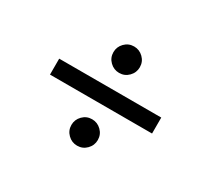

<svg xmlns="http://www.w3.org/2000/svg" viewBox="-131 -954 1263 1147"><g transform="rotate(30 500.0 -380.0)"><path d="M500 -722Q537 -722 564 -695.5Q591 -669 591 -631Q591 -594 564.5 -567Q538 -540 500 -540Q463 -540 436 -566.5Q409 -593 409 -631Q409 -668 435.5 -695Q462 -722 500 -722ZM852 -435V-325H148V-435ZM500 -220Q537 -220 564 -193.5Q591 -167 591 -129Q591 -92 564.5 -65Q538 -38 500 -38Q463 -38 436 -64.5Q409 -91 409 -129Q409 -166 435.5 -193Q462 -220 500 -220Z"/></g></svg>

Font: Noto Sans JP ExtraBold
Style: Regular
Weight: 800
Designer: Ryoko NISHIZUKA  (kana, bopomofo & ideographs); Paul D. Hunt (Latin, Greek & Cyrillic); Sandoll Communications , Soo-you
Foundry: Adobe
Version: Version 2.004-H2;hotconv 1.0.118;makeotfexe 2.5.65603